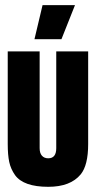

<svg xmlns="http://www.w3.org/2000/svg" viewBox="-20 -720 370 740"><path d="M166 0Q70.8 0 38.1 -44.9Q21.5 -68.4 15.6 -95.7Q9.8 -123 9.8 -165V-522H132.8V-148.9Q132.8 -129.9 141.6 -119.9Q150.4 -109.9 166 -109.9Q196.8 -109.9 196.8 -148.9V-522H319.8V-165Q319.8 -83 291 -47.9Q251.5 0 166 0ZM112.8 -568.8 144 -700.2H269L216.8 -568.8Z"/></svg>

Font: Quaderni
Style: Regular
Weight: 400
Designer: Romain Laurent, Daphné Lejeune, Alexandre D’Hubert
Foundry: ESAD Valence
Version: Version 1.000;FEAKit 1.0